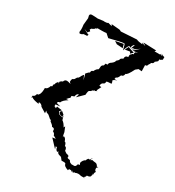

<svg xmlns="http://www.w3.org/2000/svg" viewBox="-160 -556 764 839"><g transform="rotate(30 222.0 -136.5)"><path d="M14.2 -18.6Q23.4 -18.6 26.9 -33.7Q34.7 -33.7 34.7 -36.6Q40 -41 42.5 -55.2Q43.5 -64 43.5 -66.4V-74.2Q55.2 -74.2 62 -94.7Q67.9 -94.7 67.9 -97.2V-105.5Q72.8 -106.9 73.7 -116.2L81.5 -126.5L85.4 -120.6V-130.4Q94.2 -137.7 97.7 -137.7Q101.1 -149.4 111.8 -149.4Q115.2 -149.4 119.6 -148.4Q124 -146.5 131.8 -145.5L124.5 -151.4Q124.5 -169.9 132.3 -169.9Q135.7 -169.9 143.1 -184.1Q148.9 -184.1 155.3 -199.2Q161.6 -209 163.1 -209L172.9 -187.5L164.6 -216.8Q176.3 -230.5 180.2 -230.5Q180.2 -243.2 189.5 -243.2Q197.3 -259.3 205.1 -261.2Q207.5 -264.2 208 -278.8Q210.4 -285.2 217.3 -288.1Q217.3 -289.1 220.2 -298.8H229.5Q229.5 -309.1 241.7 -315.9Q253.4 -325.2 253.4 -332.5Q264.2 -341.3 264.2 -345.2Q264.2 -351.1 276.4 -356Q276.4 -373 291.5 -373V-380.9Q291.5 -387.2 297.9 -390.1Q297.9 -395 305.7 -395V-399.4Q305.7 -407.7 312 -407.7L319.8 -410.6L293 -406.7L321.3 -432.1L288.6 -409.7L295.4 -421.4L282.2 -411.1L290.5 -432.1Q282.7 -432.1 277.8 -411.1Q276.4 -416.5 272 -416.5Q266.6 -416.5 256.8 -386.7Q250.5 -416.5 247.1 -416.5Q235.4 -416.5 174.3 -400.9L156.7 -416.5Q147.9 -415 132.3 -415H111.8Q111.8 -411.1 104.5 -410.2Q104.5 -405.3 88.9 -399.4Q88.9 -395 84.5 -395L91.3 -386.7Q85 -381.8 83.5 -377L64 -384.3L89.4 -371.1H92.8L89.4 -363.3H85L71.8 -362.3Q65.9 -356.4 56.2 -356Q54.2 -356 51.8 -362.3Q53.2 -368.2 53.2 -376Q53.2 -385.7 51.3 -397.9L54.7 -432.1L51.8 -444.3Q51.8 -453.6 62.5 -453.6Q75.2 -453.6 91.8 -452.1L118.2 -455.6Q122.6 -455.1 126 -455.1Q137.2 -455.1 141.6 -459L161.6 -453.6L156.7 -461.4L197.3 -458Q200.2 -458 207.5 -453.6L286.1 -458.5Q295.4 -453.6 316.4 -452.1L314.5 -459.5L323.2 -454.1L332 -452.1L317.4 -461.4L382.8 -459L378.4 -452.1H406.7L410.2 -458.5L411.1 -452.1H417.5L413.6 -458.5Q421.4 -452.1 428.2 -452.1V-438Q425.8 -438 420.9 -433.6Q418 -432.1 414.1 -432.1V-423.8Q414.1 -421.9 401.9 -413.1Q401.9 -403.3 391.1 -400.9Q391.1 -398.4 383.3 -386.7Q383.3 -379.4 372.6 -379.4L373.5 -348.6L356.9 -350.1L344.7 -340.3Q326.7 -303.7 317.9 -303.7Q315.9 -288.1 304.2 -288.1Q297.4 -269 289.1 -269L287.1 -259.8H301.3Q285.6 -256.8 282.2 -249Q286.6 -244.1 286.6 -235.4Q267.1 -234.9 262.2 -232.4Q262.2 -220.2 253.4 -218.3Q245.1 -213.9 245.1 -201.2L255.4 -200.7L244.1 -177.7L249.5 -176.8Q240.7 -173.3 238.8 -170.9L237.3 -175.3L234.9 -170.9Q226.1 -168.5 225.6 -163.6L217.8 -159.2Q213.4 -159.2 211.9 -136.7L180.7 -106L186.5 -123.5Q176.8 -123.5 173.8 -106.4L161.6 -102.1V-92.3Q159.7 -92.3 147.9 -78.6L159.7 -79.1Q137.2 -65.9 132.3 -52.2Q121.6 -52.2 121.6 -43L142.6 -37.6L119.6 -35.2V-25.9Q123.5 -25.9 128.9 -21L130.4 -30.3L156.7 -26.4L147.9 -16.6Q153.8 -9.3 153.8 -5.9L174.3 0V-10.7L180.2 9.8Q190.9 16.1 200.7 34.7L204.1 26.9L213.9 50.8Q215.3 62 218.8 73.2L220.2 66.9Q231.4 69.8 235.4 85.4Q242.7 85.4 246.1 102.1Q255.9 102.1 257.3 119.6L268.1 127Q272.9 127 281.7 131.8V139.6Q281.7 142.6 295.9 144.5Q301.3 155.3 308.6 155.3V156.7H324.2Q332 156.7 335 142.6L344.2 141.1L340.3 132.3Q344.2 116.2 356.4 110.4Q356.4 106.4 361.3 100.6V99.1H369.1L378.4 85.9L372.1 100.6L381.3 95.2Q385.7 97.2 397.9 98.1Q406.2 98.6 412.1 110.4L418.9 108.9L412.1 116.2Q412.1 130.4 418.5 130.4V136.2Q415 136.2 415 153.3L412.1 144.5V153.8Q412.1 166 393.6 166Q393.6 172.4 384.8 178.2L393.6 180.2H372.1Q364.3 177.7 357.9 177.7Q350.1 177.7 342.3 181.6Q340.3 180.7 339.4 180.7Q336.4 180.7 335.9 185.5L325.7 178.2L333 187.5L322.3 180.2H313.5Q311.5 180.2 310.5 187Q286.6 179.7 286.6 167.5L280.3 164.6H265.1Q255.9 150.4 251 150.4Q233.9 147.5 233.9 136.2L229.5 141.1Q220.2 136.2 218.8 124L211.9 122.6L215.8 135.7L179.7 97.2L195.8 94.7L180.2 85.9Q180.2 77.6 168 71.8Q168.5 69.3 168.5 67.4Q168.5 57.6 157.7 57.6H155.3Q154.3 51.8 138.2 40.5Q137.2 32.7 130.9 32.7Q113.8 17.1 110.8 17.1Q104.5 17.1 98.1 8.3L99.1 21.5L71.8 4.9Q65.9 -7.3 51.8 -7.3L54.2 0Q23.4 -4.4 17.6 -11.7L12.7 -7.8ZM245.6 -413.1 251 -394.5 220.2 -396.5 206.5 -405.3ZM302.7 -401.4 290 -389.6 287.1 -397.9 262.2 -394 271 -412.1ZM172.4 -13.2V-2.4L156.2 -7.3L151.9 -16.6L159.2 -24.4Z"/></g></svg>

Font: Truetypewriter PolyglOTT
Style: Regular
Weight: 400
Designer: Sergey Beatoff a.k.a. Sam_T
Version: Version 3.76